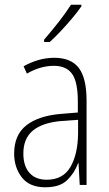

<svg xmlns="http://www.w3.org/2000/svg" viewBox="-20 -784 460 814"><path d="M210 -539Q281 -539 314 -496Q347 -453 347 -357V0H318L313 -92H311Q296 -51 265 -20.5Q234 10 172 10Q105 10 72.5 -32Q40 -74 40 -133Q40 -212 91.5 -252.5Q143 -293 237 -301L310 -307V-353Q310 -437 285.5 -471Q261 -505 208 -505Q182 -505 154 -497.5Q126 -490 94 -472L80 -503Q110 -520 143 -529.5Q176 -539 210 -539ZM240 -271Q160 -264 119.5 -230.5Q79 -197 79 -133Q79 -80 105 -51Q131 -22 178 -22Q247 -22 278.5 -76Q310 -130 311 -218V-276ZM325 -757Q309 -734 285.5 -706Q262 -678 237 -651.5Q212 -625 191 -606H167V-616Q199 -653 228.5 -690.5Q258 -728 281 -764H325Z"/></svg>

Font: Noto Sans Lao Condensed ExtraLight
Style: Regular
Weight: 200
Width: 3
Designer: Monotype Design Team
Foundry: Monotype Imaging Inc.
Version: Version 2.003; ttfautohint (v1.8.4.7-5d5b)